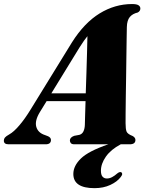

<svg xmlns="http://www.w3.org/2000/svg" viewBox="-64 -732 755 974"><path d="M139 -164.5Q111.5 -120 120 -89Q128.5 -58 165 -46.5L180.5 -40.5Q194.5 -33.5 194.5 -22Q194.5 0 167.5 0H-20.5Q-44.5 0 -44.5 -18.5Q-44.5 -27.5 -39 -34.2Q-33.5 -41 -16.5 -50.5Q6 -63 34.5 -96.5Q63 -130 91 -176L301 -517Q363.5 -616 441.2 -663.8Q519 -711.5 606 -711.5Q629.5 -711.5 638.8 -705.2Q648 -699 648 -689Q648 -675.5 634.5 -668.5Q608.5 -662.5 594.5 -645.8Q580.5 -629 579.5 -595.5Q579 -578 578.5 -539.2Q578 -500.5 577.2 -449.8Q576.5 -399 575.8 -345Q575 -291 574.2 -241.8Q573.5 -192.5 573.2 -156.5Q573 -120.5 573 -107Q573 -77.5 578 -64.8Q583 -52 609 -42Q623 -34 623 -22Q623 0 594 0H548.5Q498.5 26.5 473.2 62.5Q448 98.5 448 134Q448 155 456.2 164.2Q464.5 173.5 478 173.5Q492 173.5 505.2 166.2Q518.5 159 530 148.5Q542 138.5 550.5 141.5Q555 143.5 555.8 149.8Q556.5 156 548.5 166Q530.5 190 495.5 206.2Q460.5 222.5 415.5 222.5Q308 222.5 308 150.5Q308 109.5 346.5 72Q385 34.5 485.5 0H313.5Q300.5 0 295.5 -5.8Q290.5 -11.5 290.5 -19.5Q290.5 -35 312.5 -43L339 -48Q353 -52 359.5 -66Q366 -80 366.5 -99.5Q367 -116 367.8 -147.5Q368.5 -179 370 -219H172.5ZM339.5 -491.5 196.5 -258.5H371Q373 -308.5 374.5 -362.5Q376 -416.5 377.5 -465Q379 -513.5 379.5 -548.5Q372 -539.5 362.2 -525.8Q352.5 -512 339.5 -491.5Z"/></svg>

Font: Fraunces 72pt S000 Black
Style: Italic
Weight: 900
Italic angle: -16°
Version: Version 1.000; ttfautohint (v1.8.3)